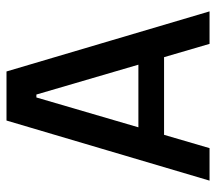

<svg xmlns="http://www.w3.org/2000/svg" viewBox="-57 -608 665 591"><g transform="rotate(-90 275.5 -312.5)"><path d="M15 0 200 -625H351L536 0H436L280 -533H271L115 0ZM107 -140V-219H446V-140Z"/></g></svg>

Font: Changa
Style: Regular
Weight: 400
Designer: Eduardo Rodriguez Tunni
Foundry: Eduardo Rodriguez Tunni
Version: Version 3.003